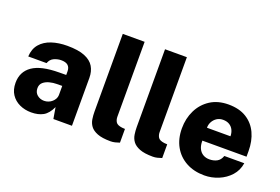

<svg xmlns="http://www.w3.org/2000/svg" viewBox="-100 -1054 2002 1375"><g transform="rotate(20 901.0 -366.5)"><path d="M209 10Q160.5 10 120.2 -8.8Q80 -27.5 56.2 -63.5Q32.5 -99.5 32.5 -151.5Q32.5 -236 97.8 -281.5Q163 -327 302 -327.5L354.5 -328V-354.5Q354.5 -385 337.2 -400.2Q320 -415.5 283 -415Q257.5 -414.5 231 -402.8Q204.5 -391 193 -359.5H53.5Q56.5 -418 88.2 -455Q120 -492 172.8 -509.5Q225.5 -527 291 -527Q375.5 -527 425 -506.8Q474.5 -486.5 496 -450.2Q517.5 -414 517.5 -365V0H376L361.5 -85.5Q336.5 -31 299.8 -10.5Q263 10 209 10ZM268 -99.5Q285 -99.5 300.5 -105.5Q316 -111.5 328 -122.2Q340 -133 347 -146Q354 -159 354.5 -174V-244.5L312.5 -244Q286.5 -244 258.8 -237Q231 -230 212 -213.8Q193 -197.5 193 -169Q193 -136.5 215.2 -118Q237.5 -99.5 268 -99.5Z M815 10Q750.5 10 713.8 -4.5Q677 -19 660 -42.2Q643 -65.5 638.8 -94Q634.5 -122.5 634.5 -150.5V-743H801V-172.5Q801 -149 812 -131.8Q823 -114.5 859.5 -110L882 -108.5V-4Q866 1.5 849 5.8Q832 10 815 10Z M1137 10Q1072.5 10 1035.8 -4.5Q999 -19 982 -42.2Q965 -65.5 960.8 -94Q956.5 -122.5 956.5 -150.5V-743H1123V-172.5Q1123 -149 1134 -131.8Q1145 -114.5 1181.5 -110L1204 -108.5V-4Q1188 1.5 1171 5.8Q1154 10 1137 10Z M1431.5 -219.5Q1431 -184 1442.5 -159.8Q1454 -135.5 1475 -123Q1496 -110.5 1524 -110.5Q1556 -110.5 1580.8 -123.8Q1605.5 -137 1617 -170H1769Q1760.5 -113.5 1724.2 -73.2Q1688 -33 1636 -11.5Q1584 10 1528.5 10Q1449.5 10 1389.8 -22.5Q1330 -55 1296.8 -114Q1263.5 -173 1263.5 -252.5Q1263.5 -328 1294 -390.2Q1324.5 -452.5 1382 -489.8Q1439.5 -527 1520.5 -527Q1602.5 -527 1657.5 -492.8Q1712.5 -458.5 1740.2 -398.8Q1768 -339 1768 -262V-219.5ZM1431 -317.5H1610Q1610 -343 1600 -364.2Q1590 -385.5 1570 -398Q1550 -410.5 1520.5 -410.5Q1493.5 -410.5 1473.5 -397.2Q1453.5 -384 1442 -362.8Q1430.5 -341.5 1431 -317.5Z"/></g></svg>

Font: Public Sans Thin ExtraBold
Style: Regular
Weight: 800
Version: Version 1.007